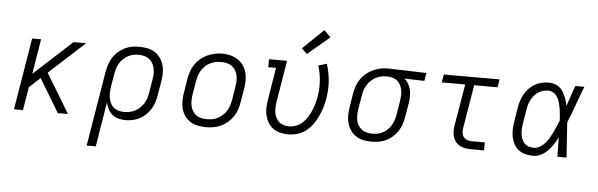

<svg xmlns="http://www.w3.org/2000/svg" viewBox="-56 -967 4313 1385"><g transform="rotate(5 2100.0 -274.5)"><path d="M61 0 147 -520H212L170 -266L447 -520H538L280 -284L452 0H378L367 -19L233 -241L154 -168L126 0Z M606 215 696 -328Q701 -355 709.5 -381Q718 -407 733 -431Q748 -455 770 -474.5Q792 -494 817.5 -506.5Q843 -519 870 -523.5Q897 -528 923 -528Q953 -528 982.5 -522Q1012 -516 1036 -500.5Q1060 -485 1076 -461.5Q1092 -438 1100 -410.5Q1108 -383 1107.5 -352.5Q1107 -322 1102 -292L1085 -192Q1081 -166 1073 -140.5Q1065 -115 1050.5 -91.5Q1036 -68 1015.5 -48Q995 -28 971 -15.5Q947 -3 920.5 2.5Q894 8 868 8Q841 8 816 1Q791 -6 772 -22Q753 -38 741.5 -60.5Q730 -83 725 -108L672 215ZM853 -50Q874 -50 894 -54Q914 -58 932.5 -67.5Q951 -77 967 -92Q983 -107 994.5 -125Q1006 -143 1012 -162.5Q1018 -182 1022 -202L1038 -302Q1042 -322 1042.5 -343Q1043 -364 1038.5 -383.5Q1034 -403 1024 -420Q1014 -437 998.5 -448.5Q983 -460 963 -465Q943 -470 922 -470Q903 -470 883 -466Q863 -462 845 -452Q827 -442 811.5 -427Q796 -412 785.5 -394Q775 -376 769 -357Q763 -338 760 -319L744 -225Q741 -204 740 -183Q739 -162 742.5 -142Q746 -122 754.5 -104Q763 -86 778 -73.5Q793 -61 812.5 -55.5Q832 -50 853 -50Z M1451 8Q1421 8 1391.5 2Q1362 -4 1338 -19.5Q1314 -35 1297.5 -58Q1281 -81 1273.5 -109Q1266 -137 1266.5 -167.5Q1267 -198 1272 -228L1288 -328Q1293 -355 1302 -381.5Q1311 -408 1327 -432.5Q1343 -457 1365.5 -476Q1388 -495 1414.5 -507Q1441 -519 1468 -525Q1495 -531 1523 -531Q1553 -531 1582 -523.5Q1611 -516 1635 -501Q1659 -486 1675.5 -462.5Q1692 -439 1700 -411Q1708 -383 1707.5 -352.5Q1707 -322 1702 -292L1685 -192Q1681 -165 1672 -138.5Q1663 -112 1646.5 -88Q1630 -64 1607.5 -44.5Q1585 -25 1559 -13Q1533 -1 1505.5 3.5Q1478 8 1451 8ZM1452 -50Q1473 -50 1493 -53.5Q1513 -57 1532 -67Q1551 -77 1567 -91.5Q1583 -106 1594 -124Q1605 -142 1611.5 -162Q1618 -182 1622 -202L1638 -302Q1642 -323 1642.5 -344Q1643 -365 1638.5 -384.5Q1634 -404 1623.5 -421.5Q1613 -439 1597 -450Q1581 -461 1560.5 -465.5Q1540 -470 1519 -470Q1499 -470 1479 -466Q1459 -462 1440.5 -452.5Q1422 -443 1406 -428Q1390 -413 1379 -395Q1368 -377 1361.5 -357.5Q1355 -338 1352 -318L1335 -218Q1332 -198 1331.5 -177Q1331 -156 1335 -136.5Q1339 -117 1349.5 -99.5Q1360 -82 1375.5 -70.5Q1391 -59 1411 -54.5Q1431 -50 1452 -50Z M2046 8Q2017 8 1989 1Q1961 -6 1938.5 -22Q1916 -38 1901.5 -61.5Q1887 -85 1880 -112.5Q1873 -140 1874 -169.5Q1875 -199 1880 -228L1918 -462H1862V-520H1993L1943 -218Q1940 -198 1939 -178Q1938 -158 1941.5 -139Q1945 -120 1953.5 -103Q1962 -86 1976 -74Q1990 -62 2009 -56Q2028 -50 2047 -50Q2073 -50 2099.5 -60Q2126 -70 2146.5 -89.5Q2167 -109 2181.5 -133Q2196 -157 2206.5 -182Q2217 -207 2224 -232.5Q2231 -258 2236 -285Q2245 -342 2241 -397.5Q2237 -453 2220 -506L2281 -524Q2300 -464 2305 -402Q2310 -340 2299 -275Q2294 -242 2284 -209.5Q2274 -177 2259.5 -145.5Q2245 -114 2224 -84.5Q2203 -55 2175 -33Q2147 -11 2113 -1.5Q2079 8 2046 8ZM2131 -581 2092 -619 2242 -764 2290 -716Z M2650 8Q2620 8 2591 2Q2562 -4 2538 -19.5Q2514 -35 2497.5 -58.5Q2481 -82 2473.5 -109.5Q2466 -137 2466.5 -167.5Q2467 -198 2472 -228L2488 -328Q2493 -354 2501.5 -380Q2510 -406 2526 -429.5Q2542 -453 2564 -472Q2586 -491 2611 -503Q2636 -515 2662.5 -521.5Q2689 -528 2716 -528Q2720 -528 2723.5 -528Q2727 -528 2731 -528L3002 -520L2992 -462L2847 -466Q2865 -452 2876.5 -432Q2888 -412 2893.5 -389Q2899 -366 2898.5 -341.5Q2898 -317 2894 -292L2877 -192Q2873 -165 2864.5 -139Q2856 -113 2840.5 -89Q2825 -65 2803.5 -45.5Q2782 -26 2756.5 -13.5Q2731 -1 2704 3.5Q2677 8 2650 8ZM2651 -50Q2671 -50 2691 -54Q2711 -58 2729 -68Q2747 -78 2762 -93Q2777 -108 2787.5 -126Q2798 -144 2804 -163Q2810 -182 2814 -202L2830 -302Q2833 -321 2834 -340.5Q2835 -360 2832 -378.5Q2829 -397 2821 -414Q2813 -431 2800 -443.5Q2787 -456 2769.5 -462.5Q2752 -469 2732 -470H2722Q2719 -470 2716.5 -470Q2714 -470 2711 -470Q2692 -470 2672.5 -464.5Q2653 -459 2635.5 -449.5Q2618 -440 2603 -425Q2588 -410 2577.5 -392.5Q2567 -375 2561 -356.5Q2555 -338 2552 -318L2535 -218Q2532 -198 2531.5 -177Q2531 -156 2535 -136.5Q2539 -117 2549 -100Q2559 -83 2575 -71.5Q2591 -60 2610.5 -55Q2630 -50 2651 -50Z M3371 0Q3349 0 3328.5 -3.5Q3308 -7 3290 -16.5Q3272 -26 3259.5 -41.5Q3247 -57 3240.5 -76.5Q3234 -96 3234 -117Q3234 -138 3237 -159L3288 -462H3118L3128 -520H3532L3522 -462H3353L3301 -150Q3298 -132 3299.5 -114.5Q3301 -97 3310.5 -83.5Q3320 -70 3336.5 -64Q3353 -58 3371 -58H3465V0Z M3820 8Q3791 8 3763.5 1Q3736 -6 3715 -22.5Q3694 -39 3681 -63Q3668 -87 3662.5 -114Q3657 -141 3658 -170Q3659 -199 3664 -228L3680 -328Q3684 -353 3692 -378Q3700 -403 3713 -426.5Q3726 -450 3745.5 -470Q3765 -490 3788.5 -503.5Q3812 -517 3838 -522.5Q3864 -528 3889 -528Q3909 -528 3928 -522Q3947 -516 3962 -505Q3977 -494 3988 -478Q3999 -462 4006.5 -445Q4014 -428 4019.5 -409.5Q4025 -391 4029 -372Q4042 -409 4054.5 -446Q4067 -483 4080 -520H4146Q4120 -454 4096 -387Q4072 -320 4045 -254Q4050 -191 4053.5 -127Q4057 -63 4062 0H3996Q3995 -35 3994.5 -70Q3994 -105 3994 -141Q3980 -114 3963.5 -88.5Q3947 -63 3925.5 -41Q3904 -19 3876.5 -5.5Q3849 8 3820 8ZM3820 -50Q3843 -50 3864.5 -62.5Q3886 -75 3902 -93.5Q3918 -112 3930 -133Q3942 -154 3952.5 -175.5Q3963 -197 3972.5 -219Q3982 -241 3990 -263Q3989 -285 3987 -306.5Q3985 -328 3981.5 -348.5Q3978 -369 3972.5 -390Q3967 -411 3956.5 -428.5Q3946 -446 3928.5 -458Q3911 -470 3889 -470Q3871 -470 3852 -465Q3833 -460 3817 -449.5Q3801 -439 3788 -423.5Q3775 -408 3766 -390.5Q3757 -373 3752 -355Q3747 -337 3744 -318L3727 -218Q3724 -199 3723 -179.5Q3722 -160 3724 -141.5Q3726 -123 3733 -105.5Q3740 -88 3752.5 -75Q3765 -62 3783 -56Q3801 -50 3820 -50Z"/></g></svg>

Font: Iosevka Etoile Light Oblique
Style: Regular
Weight: 300
Italic angle: -9°
Designer: Belleve Invis
Foundry: Belleve Invis
Version: Version 15.5.2; ttfautohint (v1.8.4)